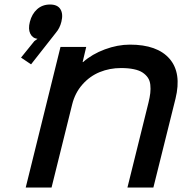

<svg xmlns="http://www.w3.org/2000/svg" viewBox="-20 -840 862 860"><path d="M254.9 -742.2Q248 -713.9 230 -692.9L119.1 -551.8L74.2 -582L133.8 -655.8L147.9 -666Q125.5 -668.9 115.5 -689.5Q105.5 -710 113.8 -742.2Q122.6 -777.3 146.2 -798.6Q169.9 -819.8 204.1 -819.8Q237.8 -819.8 250.7 -798.6Q263.7 -777.3 254.9 -742.2ZM766.1 -397.9 667 0H550.8L645 -379.9Q650.9 -403.8 653.1 -422.9Q655.3 -441.9 653.3 -460.2Q651.4 -478.5 642.6 -491.7Q633.8 -504.9 618.9 -514.9Q604 -524.9 579.6 -530Q555.2 -535.2 522 -535.2Q471.2 -535.2 426.8 -517.1Q382.3 -499 349.1 -461.4Q315.9 -423.8 303.2 -372.1L210.9 0H95.2L251 -629.9H366.2L350.1 -562H352.1Q392.6 -597.7 449.7 -618.9Q506.8 -640.1 562 -640.1Q684.6 -640.1 739.5 -576.7Q794.4 -513.2 766.1 -397.9Z"/></svg>

Font: Sinkin Sans 500 Medium Italic
Style: Regular
Weight: 500
Italic angle: -112°
Designer: Keith Bates
Foundry: K-Type
Version: Sinkin Sans (version 1.0)  by Keith Bates   •   © 2014   www